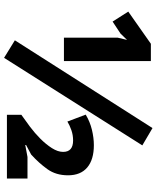

<svg xmlns="http://www.w3.org/2000/svg" viewBox="67 -822 769 943"><g transform="rotate(90 451.5 -350.5)"><path d="M37 0ZM609 -715 694 -665 264 14 178 -39ZM841 -300Q841 -241 811 -199Q781 -157 739 -119L692 -94V-90L751 -101H857V0H544V-71Q570 -89 602 -113Q634 -137 661.5 -164.5Q689 -192 707.5 -221Q726 -250 726 -276Q726 -325 670 -325Q643 -325 619 -316.5Q595 -308 577 -297L543 -387Q578 -408 617.5 -417.5Q657 -427 693 -427Q764 -427 802.5 -394.5Q841 -362 841 -300ZM165 -544 176 -590 145 -558 86 -519 37 -596 195 -707H280V-280H165Z"/></g></svg>

Font: PT Sans
Style: Bold
Weight: 700
Version: Version 2.003W OFL; ttfautohint (v1.6)